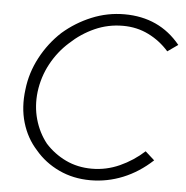

<svg xmlns="http://www.w3.org/2000/svg" viewBox="-51 -755 786 810"><g transform="rotate(5 341.5 -350.0)"><path d="M361 5Q288 5 227.5 -23.5Q167 -52 126 -101Q83 -148 64 -212.5Q45 -277 55 -353Q63 -424 97.5 -489Q132 -554 185 -603Q239 -650 305.5 -677.5Q372 -705 444 -705Q592 -705 681 -596L637 -565Q600 -607 550.5 -631.5Q501 -656 442 -656Q379 -656 323 -631Q267 -606 221 -563Q175 -522 145 -466.5Q115 -411 107 -347Q100 -286 115.5 -231Q131 -176 165 -133Q202 -92 252 -68Q302 -44 363 -44Q424 -44 480.5 -69.5Q537 -95 583 -137L622 -102Q565 -49 498.5 -22Q432 5 361 5Z"/></g></svg>

Font: Kulim Park ExtraLight
Style: Italic
Weight: 275
Italic angle: -8°
Designer: Noponies / Dale Sattler
Foundry: Noponies
Version: Version 1.000; ttfautohint (v1.8.3)